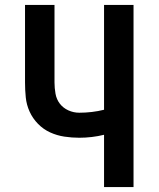

<svg xmlns="http://www.w3.org/2000/svg" viewBox="-20 -755 640 775"><path d="M400 0V-211Q376 -205 350.5 -202Q325 -199 300 -199Q270 -199 240 -203.5Q210 -208 182.5 -220.5Q155 -233 133.5 -255Q112 -277 99.5 -304.5Q87 -332 84 -362Q81 -392 81 -422V-735H200V-422Q200 -400 204 -377Q208 -354 221.5 -336.5Q235 -319 256 -309.5Q277 -300 300 -300Q325 -300 350.5 -303Q376 -306 400 -312V-735H519V0Z"/></svg>

Font: R Plex Mono
Style: Bold
Weight: 700
Monospace: yes
Designer: Belleve Invis
Foundry: Belleve Invis
Version: Version 31.8.0